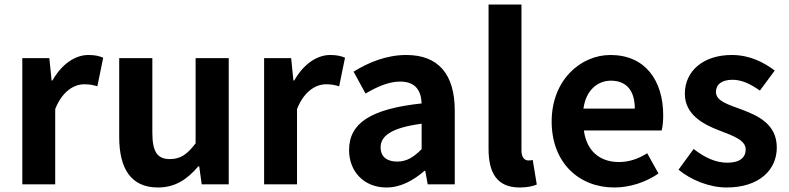

<svg xmlns="http://www.w3.org/2000/svg" viewBox="-20 -818 3500 852"><path d="M79 0H225V-334C257 -415 310 -444 354 -444C377 -444 393 -441 412 -435L438 -562C421 -569 403 -574 372 -574C314 -574 254 -534 213 -461H209L199 -560H79Z M681 14C758 14 812 -23 860 -80H864L875 0H995V-560H848V-182C810 -132 780 -112 734 -112C680 -112 656 -142 656 -229V-560H509V-210C509 -70 561 14 681 14Z M1152 0H1298V-334C1330 -415 1383 -444 1427 -444C1450 -444 1466 -441 1485 -435L1511 -562C1494 -569 1476 -574 1445 -574C1387 -574 1327 -534 1286 -461H1282L1272 -560H1152Z M1695 14C1759 14 1815 -18 1864 -60H1867L1878 0H1998V-327C1998 -489 1925 -574 1783 -574C1695 -574 1615 -541 1549 -500L1602 -403C1654 -433 1704 -456 1756 -456C1825 -456 1849 -414 1851 -359C1626 -335 1529 -272 1529 -152C1529 -57 1595 14 1695 14ZM1743 -101C1700 -101 1669 -120 1669 -164C1669 -214 1715 -251 1851 -269V-156C1816 -121 1785 -101 1743 -101Z M2286 14C2320 14 2345 8 2362 1L2344 -108C2334 -106 2330 -106 2324 -106C2310 -106 2294 -117 2294 -150V-798H2148V-157C2148 -53 2184 14 2286 14Z M2706 14C2776 14 2847 -10 2902 -48L2852 -138C2812 -113 2772 -99 2726 -99C2643 -99 2583 -147 2571 -239H2916C2920 -252 2923 -279 2923 -306C2923 -461 2843 -574 2689 -574C2555 -574 2428 -461 2428 -279C2428 -95 2550 14 2706 14ZM2569 -336C2580 -418 2632 -460 2691 -460C2763 -460 2797 -412 2797 -336Z M3204 14C3350 14 3427 -65 3427 -163C3427 -267 3345 -304 3271 -332C3212 -354 3157 -369 3157 -410C3157 -442 3181 -464 3231 -464C3273 -464 3312 -444 3352 -416L3418 -505C3371 -540 3309 -574 3227 -574C3101 -574 3019 -503 3019 -402C3019 -309 3101 -266 3172 -239C3231 -216 3289 -197 3289 -155C3289 -120 3264 -96 3208 -96C3156 -96 3108 -118 3058 -157L2991 -65C3046 -19 3129 14 3204 14Z"/></svg>

Font: Genne Gothic Bold
Style: Regular
Weight: 700
Designer: Ryoko NISHIZUKA (kana & ideographs); Paul D. Hunt (Latin, Greek & Cyrillic); Wenlong ZHANG (bopomofo); Sandoll Communica
Foundry: Adobe Systems Incorporated
Version: Version 1.004;PS 1.004;hotconv 16.6.51;makeotf.lib2.5.65220